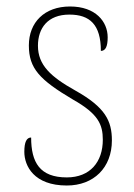

<svg xmlns="http://www.w3.org/2000/svg" viewBox="-20 -562 412 592"><path d="M186 10C269 10 325 -45 325 -129C325 -189 305 -231 212 -283C137 -325 97 -361 97 -421C97 -475 127 -517 194 -517C257 -517 291 -486 291 -405C306 -405 312 -420 312 -447C312 -495 275 -542 196 -542C117 -542 69 -493 69 -422C69 -351 102 -316 205 -255C283 -211 297 -178 297 -131C297 -63 258 -15 186 -15C103 -15 76 -61 76 -138C62 -138 55 -124 55 -94C55 -50 85 10 186 10Z"/></svg>

Font: Noto Serif Myanmar SemiCondensed Thin
Style: Regular
Weight: 100
Width: 4
Designer: Ben Mitchell and the Monotype Design Team
Foundry: Monotype Imaging Inc.
Version: Version 2.106